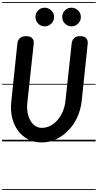

<svg xmlns="http://www.w3.org/2000/svg" viewBox="-25 -1349 932 1832"><path d="M372.5 10Q301.5 10 244.2 -19.2Q187 -48.5 147.8 -101.2Q108.5 -154 91.2 -224.2Q74 -294.5 82.5 -377L141 -936.5Q143.5 -963 163.5 -983.5Q183.5 -1004 224.5 -1004Q266.5 -1004 283.2 -983.2Q300 -962.5 297 -935L236 -372Q228.5 -304 244.2 -248.8Q260 -193.5 293.8 -161.2Q327.5 -129 374 -129Q416.5 -129 454.5 -148.5Q492.5 -168 523.2 -203Q554 -238 573.8 -284.8Q593.5 -331.5 599.5 -386L659 -936.5Q662 -963 681 -983.5Q700 -1004 737 -1004Q781 -1004 798 -983.8Q815 -963.5 812 -934L754.5 -386Q745.5 -302 712.2 -230Q679 -158 627 -104.2Q575 -50.5 509.8 -20.2Q444.5 10 372.5 10ZM372.5 10Q301.5 10 244.2 -19.2Q187 -48.5 147.8 -101.2Q108.5 -154 91.2 -224.2Q74 -294.5 82.5 -377L141 -936.5Q143.5 -963 163.5 -983.5Q183.5 -1004 224.5 -1004Q266.5 -1004 283.2 -983.2Q300 -962.5 297 -935L236 -372Q228.5 -304 244.2 -248.8Q260 -193.5 293.8 -161.2Q327.5 -129 374 -129Q416.5 -129 454.5 -148.5Q492.5 -168 523.2 -203Q554 -238 573.8 -284.8Q593.5 -331.5 599.5 -386L659 -936.5Q662 -963 681 -983.5Q700 -1004 737 -1004Q781 -1004 798 -983.8Q815 -963.5 812 -934L754.5 -386Q745.5 -302 712.2 -230Q679 -158 627 -104.2Q575 -50.5 509.8 -20.2Q444.5 10 372.5 10ZM656.5 -1097.5Q621.5 -1097.5 595.2 -1123.5Q569 -1149.5 569 -1186.5Q569 -1223 594.2 -1249.2Q619.5 -1275.5 656.5 -1275.5Q692 -1275.5 719.2 -1250.2Q746.5 -1225 746.5 -1186.5Q746.5 -1149.5 720 -1123.5Q693.5 -1097.5 656.5 -1097.5ZM400.5 -1097.5Q365.5 -1097.5 339.5 -1123.5Q313.5 -1149.5 313.5 -1186.5Q313.5 -1223 338.8 -1249.2Q364 -1275.5 400.5 -1275.5Q436 -1275.5 463.5 -1250.2Q491 -1225 491 -1186.5Q491 -1149.5 464.2 -1123.5Q437.5 -1097.5 400.5 -1097.5ZM-5 455H887.5V463H-5ZM-5 -16H887.5V0H-5ZM-5 -549H887.5V-541H-5ZM-5 -1329H887.5V-1321H-5Z"/></svg>

Font: Edu SA Dotted Guide
Style: Regular
Weight: 400
Designer: Tina and Corey Anderson, Eben Sorkin, Mirko Velimirovic
Foundry: Google for Education
Version: Version 2.000